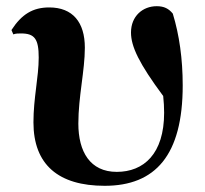

<svg xmlns="http://www.w3.org/2000/svg" viewBox="-20 -583 661 620"><path d="M318 17C482 17 570 -82 570 -307C570 -393 559 -470 538 -539C525 -555 510 -563 486 -563C441 -563 403 -531 403 -478C403 -433 429 -378 507 -273C509 -254 510 -236 510 -219C510 -86 444 -28 357 -28C271 -28 233 -93 233 -184C233 -271 254 -355 254 -429C254 -511 215 -559 139 -559C86 -559 50 -537 17 -486L23 -472C31 -475 39 -475 48 -475C92 -475 105 -457 105 -397C105 -334 88 -267 88 -188C88 -51 169 17 318 17Z"/></svg>

Font: Noto Serif CJK SC Black
Style: Regular
Weight: 900
Designer: Ryoko NISHIZUKA 西塚涼子 (kana & ideographs); Frank Grießhammer (Latin, Greek & Cyrillic); Wenlong ZHANG 张文龙 (bopomofo); San
Foundry: Adobe
Version: Version 2.001;hotconv 1.1.0;makeotfexe 2.6.0